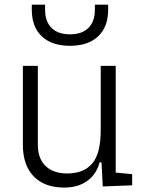

<svg xmlns="http://www.w3.org/2000/svg" viewBox="-20 -803 626 832"><path d="M258.3 9.8Q172.9 9.8 126 -38.8Q79.1 -87.4 79.1 -175.8V-517.6H144V-175.8Q144 -115.7 177.7 -83.5Q211.4 -51.3 271.5 -51.3Q342.8 -51.3 379.6 -94.5Q416.5 -137.7 416.5 -239.3V-517.6H481.4V-55.2L552.7 -48.3V0L425.3 4.9L419.9 -99.6H411.6Q397.9 -47.4 357.7 -18.8Q317.4 9.8 258.3 9.8ZM283.2 -604.5Q204.6 -604.5 161.1 -645.5Q117.7 -686.5 117.7 -761.7V-782.7H175.3V-761.7Q175.3 -710 203.4 -682.1Q231.4 -654.3 283.2 -654.3Q335.4 -654.3 363.3 -682.1Q391.1 -710 391.1 -761.7V-782.7H448.7V-761.7Q448.7 -686.5 405.3 -645.5Q361.8 -604.5 283.2 -604.5Z"/></svg>

Font: CaskaydiaMono NF Light
Style: Regular
Weight: 300
Designer: Aaron Bell
Foundry: Saja Typeworks
Version: Version 2111.001; ttfautohint (v1.8.4);Nerd Fonts 3.1.1